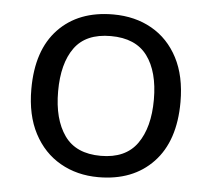

<svg xmlns="http://www.w3.org/2000/svg" viewBox="-44 -580 702 638"><g transform="rotate(5 307.0 -261.5)"><path d="M556.6 -262.7Q556.6 -132.3 489 -61.3Q421.4 9.8 306.2 9.8Q234.9 9.8 179 -22.2Q123 -54.2 91.1 -115Q59.1 -175.8 59.1 -262.7Q59.1 -392.6 126.2 -462.9Q193.4 -533.2 309.1 -533.2Q381.8 -533.2 437.7 -501.5Q493.7 -469.7 525.1 -409.4Q556.6 -349.1 556.6 -262.7ZM148.4 -262.7Q148.4 -169.9 186.8 -115.7Q225.1 -61.5 308.1 -61.5Q390.6 -61.5 429.2 -115.7Q467.8 -169.9 467.8 -262.7Q467.8 -356 429 -408.4Q390.1 -460.9 307.1 -460.9Q224.1 -460.9 186.3 -408.4Q148.4 -356 148.4 -262.7Z"/></g></svg>

Font: Lunasima
Style: Regular
Weight: 400
Designer: The DocRepair Project, Monotype Design Team
Foundry: Google
Version: Version 2.009